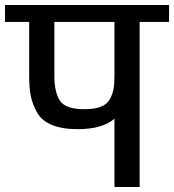

<svg xmlns="http://www.w3.org/2000/svg" viewBox="-30 -750 698 770"><path d="M429 0H530V-662H648V-730H-10V-662H87V-446Q87 -398 93.5 -365Q100 -332 118.5 -299Q137 -266 178 -249Q219 -232 281 -232Q381 -232 429 -274ZM309 -312Q233 -312 210.5 -346Q188 -380 188 -446V-662H429V-446Q429 -414 425.5 -394Q422 -374 411 -353Q400 -332 374.5 -322Q349 -312 309 -312Z"/></svg>

Font: Glegoo
Style: Bold
Weight: 700
Version: Version 2.0.1; ttfautohint (v0.9) -r 48 -G 60